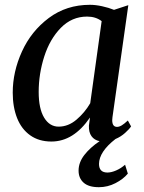

<svg xmlns="http://www.w3.org/2000/svg" viewBox="-20 -579 601 799"><path d="M500.5 106.5 512 143.5Q493 166.5 460.5 183.2Q428 200 391.5 200Q349 200 328 181.2Q307 162.5 307 131Q307 97 331 66Q355 35 394.5 8.5Q372.5 4 360.8 -12.2Q349 -28.5 350 -56L354.5 -90Q286 10 194 10Q142 10 105.8 -15.8Q69.5 -41.5 51.2 -87.5Q33 -133.5 33 -193.5Q33 -280.5 71.5 -365Q110 -449.5 183.2 -504.2Q256.5 -559 354.5 -559Q377.5 -559 405 -553Q432.5 -547 454.5 -538L514 -557.5L448 -91Q447 -82 447 -79Q447 -51 467 -51Q476 -51 486.5 -57.2Q497 -63.5 512 -77.5L525.5 -53Q518 -41.5 500.5 -25.8Q483 -10 460.5 -0.5Q392.5 52.5 392 103Q392 139 427 139Q443.5 139 463.5 130.2Q483.5 121.5 500.5 106.5ZM403 -491Q378.5 -510 342.5 -510Q279 -510 233.2 -463.2Q187.5 -416.5 164.2 -344Q141 -271.5 141 -196.5Q141 -126.5 163.8 -89.2Q186.5 -52 224 -52Q264 -52 298.2 -81Q332.5 -110 355.5 -149.5Z"/></svg>

Font: Merriweather Text
Style: Italic
Weight: 400
Italic angle: -7.8°
Designer: Eben Sorkin
Foundry: Eben Sorkin
Version: Version 2.100